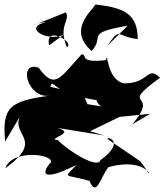

<svg xmlns="http://www.w3.org/2000/svg" viewBox="-67 -800 736 859"><path d="M560 -79 420 -174C388 -195 511 -177 382 -83C373 -45 248 -116 192 -173C134 -179 283 -204 188 -228L398 -194L336 -213L468 -277L605 -291L525 -244C656 -399 453 -311 649 -452C590 -509 603 -426 487 -427C407 -445 416 -582 407 -531C281 -517 328 -555 298 -557C199 -448 178 -398 106 -497C12 -530 54 -357 156 -372C-26 -348 -58 -319 -44 -167L22 -278C-17 -193 134 -176 -43 -47C-13 -138 189 -108 158 -70C148 -64 73 38 275 -62C216 1 218 -23 333 9C365 84 379 -1 418 -52C600 -103 622 21 585 -45ZM422 -318 324 -334 306 -377 158 -412C174 -456 152 -382 383 -349C361 -407 324 -292 506 -300ZM153 -597C131 -692 271 -608 232 -589C192 -685 248 -706 228 -745C13 -656 86 -700 138 -701C23 -673 168 -602 228 -653ZM414 -596C473 -682 451 -637 549 -625C550 -741 482 -766 360 -780C340 -747 236 -665 343 -572C405 -639 308 -651 504 -685Z"/></svg>

Font: Asimov Silicon
Style: Regular
Weight: 400
Designer: Google
Version: Version 2.000980; 2014